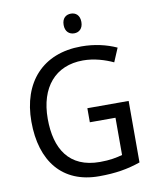

<svg xmlns="http://www.w3.org/2000/svg" viewBox="-98 -991 881 1076"><g transform="rotate(-10 342.0 -452.5)"><path d="M380 -915C352 -915 329 -898 329 -859C329 -821 352 -803 380 -803C407 -803 430 -821 430 -859C430 -898 407 -915 380 -915ZM379 -377V-297H525V-85C492 -76 454 -68 397 -68C221 -68 150 -186 150 -357C150 -535 243 -645 401 -645C464 -645 525 -626 572 -604L605 -682C548 -708 480 -724 405 -724C185 -724 57 -580 57 -357C57 -131 170 10 378 10C472 10 542 -2 614 -27V-377Z"/></g></svg>

Font: Noto Sans Thai
Style: Regular
Weight: 400
Designer: Monotype Design Team
Foundry: Monotype Imaging Inc.
Version: Version 1.901